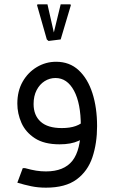

<svg xmlns="http://www.w3.org/2000/svg" viewBox="-20 -666 523 886"><path d="M255 0Q184 0 141 -28Q98 -56 79 -99Q60 -142 60 -188Q60 -246 84.5 -289Q109 -332 150 -356.5Q191 -381 239 -381Q301 -381 343 -342Q385 -303 406.5 -236Q428 -169 428 -84H353Q353 -189 321.5 -247.5Q290 -306 236 -306Q209 -306 186 -291.5Q163 -277 149 -250Q135 -223 135 -186Q135 -134 167.5 -104.5Q200 -75 265 -75Q303 -75 329.5 -84.5Q356 -94 372 -112L398 -56Q377 -32 342.5 -16Q308 0 255 0ZM192 200Q156 200 124.5 193.5Q93 187 60 177L85 110H96Q125 118 147 121.5Q169 125 192 125Q275 125 314 76Q353 27 353 -84H428Q428 -5 406.5 59.5Q385 124 333.5 162Q282 200 192 200ZM204 -477 196 -484 151 -642 153 -646H199L231 -505L226 -506L260 -646H305L307 -642L260 -484Z"/></svg>

Font: Fustat
Style: Regular
Weight: 400
Designer: Mohamed Gaber, Khaled Hosny, Laura Garcia Mut
Foundry: Kief Type Foundry, Alif Type Foundry, Hard Type Foundry
Version: Version 1.007